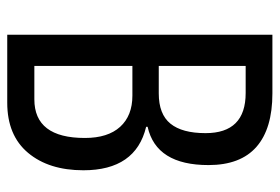

<svg xmlns="http://www.w3.org/2000/svg" viewBox="-138 -616 754 517"><g transform="rotate(90 238.5 -357.0)"><path d="M231 -714Q326 -714 375 -671Q424 -628 424 -542Q424 -401 321 -378V-374Q438 -346 438 -205Q438 -112 391 -56Q344 0 256 0H73V-714ZM231 -408Q287 -408 312.5 -439.5Q338 -471 338 -534Q338 -642 230 -642H157V-408ZM157 -337V-73H247Q351 -73 351 -209Q351 -271 321 -304Q291 -337 237 -337Z"/></g></svg>

Font: Noto Sans Georgian ExtraCondensed
Style: Regular
Weight: 400
Width: 2
Designer: Monotype Design Team, Akaki Razmadze
Foundry: Google LLC
Version: Version 2.005; ttfautohint (v1.8.4.7-5d5b)